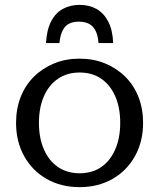

<svg xmlns="http://www.w3.org/2000/svg" viewBox="-20 -759 654 789"><path d="M568 -254Q568 -177 534.5 -117Q501 -57 442 -23.5Q383 10 307 10Q231 10 172 -23.5Q113 -57 79.5 -117Q46 -177 46 -254Q46 -312 65 -360.5Q84 -409 119.5 -444Q155 -479 202.5 -498.5Q250 -518 307 -518Q364 -518 411.5 -498.5Q459 -479 494.5 -444Q530 -409 549 -360.5Q568 -312 568 -254ZM140 -254Q140 -192 160.5 -145Q181 -98 218.5 -72.5Q256 -47 307 -47Q359 -47 396 -72.5Q433 -98 453.5 -145Q474 -192 474 -254Q474 -317 453.5 -363.5Q433 -410 396 -435.5Q359 -461 307 -461Q256 -461 218.5 -435.5Q181 -410 160.5 -363.5Q140 -317 140 -254ZM307 -739Q346 -739 376 -722.5Q406 -706 424.5 -671Q443 -636 445 -582H385Q382 -616 371.5 -635Q361 -654 344 -662Q327 -670 304 -670Q281 -670 264.5 -662Q248 -654 238 -635Q228 -616 224 -582H169Q172 -636 190 -671Q208 -706 238.5 -722.5Q269 -739 307 -739Z"/></svg>

Font: Roboto Serif 20pt
Style: Regular
Weight: 400
Designer: Greg Gazdowicz
Foundry: Commercial Type
Version: Version 1.008